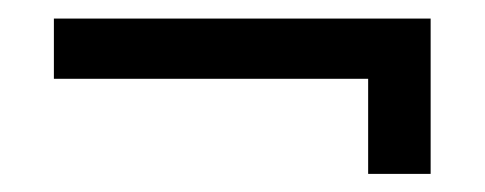

<svg xmlns="http://www.w3.org/2000/svg" viewBox="-20 -298 535 212"><path d="M386.5 -106H455.5V-277.5H39.5V-211H386.5Z"/></svg>

Font: Anybody SemiExpanded
Style: Regular
Weight: 400
Width: 6
Designer: Tyler Finck
Foundry: Etcetera Type Company
Version: Version 1.113;gftools[0.9.25]